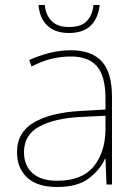

<svg xmlns="http://www.w3.org/2000/svg" viewBox="-20 -738 551 768"><path d="M264 -537Q346 -537 387 -492.5Q428 -448 428 -350V0H406L402 -103H400Q379 -57 334 -23.5Q289 10 208 10Q129 10 88.5 -28Q48 -66 48 -129Q48 -208 114.5 -247.5Q181 -287 299 -294L402 -300V-343Q402 -433 368 -472.5Q334 -512 264 -512Q224 -512 186.5 -503Q149 -494 106 -472L97 -498Q137 -516 178.5 -526.5Q220 -537 264 -537ZM301 -270Q199 -265 137.5 -232Q76 -199 76 -129Q76 -76 110 -45.5Q144 -15 208 -15Q308 -15 354.5 -72Q401 -129 402 -220V-275ZM379 -718Q365 -606 256 -606Q202 -606 170.5 -634.5Q139 -663 134 -718H159Q163 -678 186.5 -654Q210 -630 256 -630Q305 -630 327.5 -654Q350 -678 354 -718Z"/></svg>

Font: Noto Sans Bengali UI Thin
Style: Regular
Weight: 100
Designer: Jelle Bosma - Monotype Design Team
Foundry: Monotype Imaging Inc.
Version: Version 2.003; ttfautohint (v1.8.4.7-5d5b)